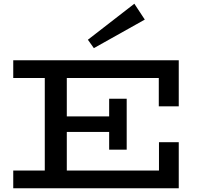

<svg xmlns="http://www.w3.org/2000/svg" viewBox="-20 -1009 1075 1029"><path d="M51 0V-95H832V-247H938V0ZM220 -53V-626H338V-53ZM268 -302V-385H618V-302ZM565 -207V-480H659V-207ZM831 -439V-591H51V-686H938V-439ZM483 -751 451 -796 700 -989 756 -904Z"/></svg>

Font: BioRhyme SemiExpanded Medium
Style: Regular
Weight: 500
Width: 6
Designer: Aoife Mooney
Foundry: Aoife Mooney Type
Version: Version 1.600;gftools[0.9.33]